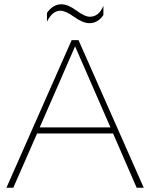

<svg xmlns="http://www.w3.org/2000/svg" viewBox="-20 -875 700 895"><path d="M330 -659 165 -281H495ZM42 0H10L314 -688H346L650 0H617L507 -253H153ZM397 -767Q366 -767 326 -796Q286 -825 262 -825Q224 -825 199 -774V-815Q227 -855 266 -855Q297 -855 336 -826Q375 -797 399 -797Q441 -797 462 -848V-805Q436 -767 397 -767Z"/></svg>

Font: Roundo ExtraLight
Style: Regular
Weight: 250
Designer: Namrata Goyal (Gurmukhi), Shiva Nallaperumal (Latin)
Foundry: Indian Type Foundry
Version: Version 1.000;PS 1.0;hotconv 1.0.88;makeotf.lib2.5.647800